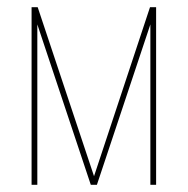

<svg xmlns="http://www.w3.org/2000/svg" viewBox="-20 -515 523 535"><path d="M68 0V-495H85L242 -24L398 -495H415V0H399V-447L250 0H233L84 -447V0Z"/></svg>

Font: Alumni Sans Pinstripe
Style: Regular
Weight: 400
Designer: Robert E. Leuschke
Foundry: Robert E. Leuschke
Version: Version 1.010; ttfautohint (v1.8.4.7-5d5b)